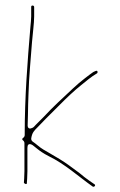

<svg xmlns="http://www.w3.org/2000/svg" viewBox="-20 -695 444 711"><path d="M95.5 -669 95.5 -634C95.5 -623.3 93.8 -609.2 92.4 -592.8C81.8 -467.1 71.5 -335.7 71.5 -197L71.5 -195C71.5 -190.8 69.3 -186.7 65.6 -184.4C61.3 -181.7 61.5 -177.7 64.9 -175.4C68.1 -173.3 70.5 -169.2 70.5 -165V-61C70.5 -52.7 70.2 -43.4 69.5 -33.2L68.5 -18.7C68.6 -15.8 79.5 -9.4 79.5 -17C79.5 -17.2 79.5 -17.6 79.5 -17.8L80.5 -32.8C81.2 -43.2 81.5 -52.7 81.5 -61V-147C81.5 -171.6 101.5 -157 101.5 -157C112.9 -148.4 123.3 -138.9 134.6 -131.7C141.5 -127.2 150.7 -121.5 159.9 -117C220.5 -87.7 271.9 -40.4 323.2 -4.2C328.1 -0.8 336.1 -8.6 330 -12.6L310.8 -25.8C297.9 -34.6 287.6 -43.1 274.3 -54.2L236.5 -82C214.6 -98.4 186.7 -114.4 164.7 -127.2L140.5 -141.3C125.7 -150 112.1 -163.7 101.4 -170.4C97.5 -172.8 94.8 -178 95.7 -183.1C99.2 -204 105.6 -210.3 120.2 -224.8C132.2 -236.9 141.7 -246.7 150 -255.7L203.2 -308.8C227.6 -333.3 254.2 -358.9 281.2 -380.3C300.7 -395.7 315.3 -409.3 339.3 -423.5C341.1 -424.6 342.1 -428.8 340.6 -431.1C338.9 -433.5 338.3 -434.6 325.5 -428.3L312.8 -419.2C307.2 -415.2 301.1 -410.1 295.2 -405.8C281.7 -395.8 263 -379.5 249.6 -367C212.7 -332.3 175.9 -299.1 142 -262.3L112.2 -232.5C108.1 -228.5 106.1 -224.6 100.6 -221.8C79.7 -211.4 82.5 -233.7 82.5 -233.7C83.2 -245.6 83.5 -257.3 83.5 -270.2C83.5 -297.1 84.8 -322.3 85.5 -346.3C87.3 -412.7 94 -477.1 98.5 -538.9C100.7 -568.1 106.5 -608.4 106.5 -634V-669C106.5 -672.1 104.3 -674.5 100.5 -674.5C97.3 -674.5 95.5 -673 95.5 -669Z"/></svg>

Font: CiSf OpenHand
Style: Hln
Weight: 400
Foundry: Cannot Into Space Fonts
Version: Version 0.7892